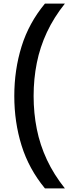

<svg xmlns="http://www.w3.org/2000/svg" viewBox="-20 -828 381 1068"><path d="M230 220Q140.5 111.5 100 -18.5Q59.5 -148.5 59.5 -294Q59.5 -439.5 100 -569.8Q140.5 -700 230 -808H341Q279.5 -731 241 -648.8Q202.5 -566.5 184.8 -478Q167 -389.5 167 -294Q167 -198.5 184.8 -110Q202.5 -21.5 241 60.8Q279.5 143 341 220Z"/></svg>

Font: Encode Sans Condensed Thin Medium
Style: Regular
Weight: 500
Version: Version 3.002